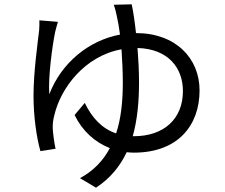

<svg xmlns="http://www.w3.org/2000/svg" viewBox="-20 -810 1040 888"><path d="M594 -180C615 -255 623 -339 623 -428C623 -482 620 -537 616 -588C759 -584 826 -495 826 -389C826 -259 737 -180 599 -180ZM506 -788C512 -773 518 -748 522 -727C526 -709 531 -682 535 -650C391 -623 264 -520 208 -374C202 -452 222 -598 235 -662C239 -679 244 -695 248 -709L162 -716C163 -703 162 -688 161 -670C155 -616 135 -478 135 -367C135 -273 149 -173 167 -111L237 -122C231 -148 225 -193 224 -215C223 -236 226 -258 231 -276C260 -402 371 -551 542 -582C545 -535 548 -482 548 -428C548 -342 540 -262 517 -193C452 -215 406 -264 372 -334L325 -278C361 -204 419 -152 488 -125C458 -68 413 -20 350 14L424 58C490 15 535 -41 566 -106C577 -105 588 -104 599 -104C803 -104 903 -230 903 -392C903 -540 793 -657 609 -657C603 -712 596 -759 589 -790Z"/></svg>

Font: Noto Sans CJK SC Regular
Style: Regular
Weight: 400
Designer: Ryoko NISHIZUKA (kana & ideographs); Paul D. Hunt (Latin, Greek & Cyrillic); Wenlong ZHANG (bopomofo); Sandoll Communica
Foundry: Adobe Systems Incorporated
Version: Version 1.004;PS 1.004;hotconv 1.0.82;makeotf.lib2.5.63406